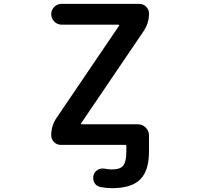

<svg xmlns="http://www.w3.org/2000/svg" viewBox="-20 -774 1040 1001"><path d="M564.5 207Q534.2 207 503.9 201.2Q483.4 197.3 472.7 179.7Q465.8 167 465.8 153.3Q465.8 146.5 467.8 139.6Q472.7 121.1 490.2 111.3Q502 104.5 515.6 104.5Q521.5 104.5 527.3 105.5Q545.9 109.4 562.5 109.4Q606.4 109.4 622.1 89.8Q638.7 69.3 638.7 15.6V-11.7Q638.7 -18.6 631.8 -18.6H296.9Q276.4 -18.6 261.7 -33.2Q247.1 -47.9 247.1 -68.4Q247.1 -119.1 275.4 -160.2L600.6 -639.6Q602.5 -641.6 601.1 -643.6Q599.6 -645.5 597.7 -645.5H300.8Q279.3 -645.5 263.2 -661.6Q247.1 -677.7 247.1 -700.2Q247.1 -722.7 263.2 -738.3Q279.3 -753.9 300.8 -753.9H706.1Q726.6 -753.9 741.7 -739.3Q756.8 -724.6 756.8 -703.1Q756.8 -652.3 728.5 -611.3L403.3 -131.8Q401.4 -129.9 402.8 -127.9Q404.3 -126 406.2 -126H699.2Q722.7 -126 739.7 -108.9Q756.8 -91.8 756.8 -68.4V15.6Q756.8 116.2 710.9 161.6Q665 207 564.5 207Z"/></svg>

Font: Rounded Mgen+ 2m medium
Style: Regular
Weight: 500
Designer: [Source Han Sans]
Ryoko NISHIZUKA  (kana & ideographs); Paul D. Hunt (Latin, Greek & Cyrillic); Wenlong ZHANG  (bopomofo
Version: Version 1.059.20150602